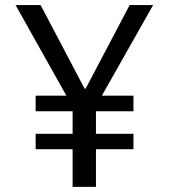

<svg xmlns="http://www.w3.org/2000/svg" viewBox="-20 -726 655 746"><path d="M574.9 -706.2 375.9 -354.4H498.5V-293.8H352.8V-206.2H498.5V-146.2H352.8V0H262.1V-146.2H118.5V-206.2H262.1V-293.8H118.5V-354.4H237.9L40.5 -706.2H137.9L308.7 -381.5H312.8L483.6 -706.2Z"/></svg>

Font: FiraCode Nerd Font
Style: Regular
Weight: 400
Designer: Carrois Corporate, Edenspiekermann AG, Nikita Prokopov
Foundry: Carrois Corporate, Edenspiekermann AG, Nikita Prokopov
Version: Version 6.002;Nerd Fonts 2.1.0